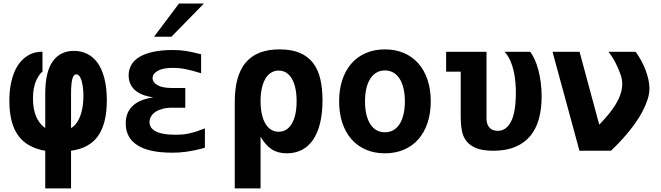

<svg xmlns="http://www.w3.org/2000/svg" viewBox="-20 -833 3652 1061"><path d="M230 0Q130.9 -16.1 81.3 -83.3Q31.7 -150.4 31.7 -275.9Q31.7 -326.7 39.6 -366.9Q47.4 -407.2 60.5 -437.5Q73.7 -467.8 91.6 -489Q109.4 -510.3 129.9 -523.4Q150.4 -536.6 172.1 -542.2Q193.8 -547.9 214.8 -546.9V-435.1Q209.5 -435.1 200.2 -422.6Q190.9 -410.2 182.6 -393.6Q162.1 -351.6 162.1 -289.6Q162.1 -231.9 179 -190.9Q195.8 -149.9 230 -125V-316.4Q230 -434.6 271 -493.2Q312 -551.8 388.7 -551.8Q427.7 -551.8 461.2 -535.6Q494.6 -519.5 518.8 -486.1Q543 -452.6 556.6 -400.9Q570.3 -349.1 570.3 -278.3Q570.3 -151.4 522.5 -82.5Q474.6 -13.7 372.6 0V208H230ZM372.6 -125Q393.1 -137.2 406.5 -158.2Q419.9 -179.2 427.7 -204.6Q435.5 -230 438.5 -257.6Q441.4 -285.2 440.9 -311Q440.4 -336.9 437 -358.4Q433.6 -379.9 428.7 -393.6Q422.9 -409.7 414.8 -416.5Q406.7 -423.3 398.9 -421.9Q384.8 -419.4 378.7 -392.3Q372.6 -365.2 372.6 -316.4Z M969.2 -813.5H1106.9L927.2 -629.9H831.1ZM930.2 10.7Q802.7 10.7 738.8 -30.8Q674.8 -72.3 674.8 -150.9Q674.8 -211.4 713.1 -247.8Q751.5 -284.2 827.1 -294.9Q759.3 -304.7 725.1 -335.7Q690.9 -366.7 690.9 -416.5Q690.9 -448.7 706.1 -474.9Q721.2 -501 751.7 -519Q782.2 -537.1 828.1 -546.9Q874 -556.6 935.5 -556.6Q956.1 -556.6 972.9 -555.4Q989.7 -554.2 1007.3 -551.5Q1024.9 -548.8 1044.9 -544.2Q1064.9 -539.6 1091.3 -533.2V-428.2Q1065.4 -436.5 1043.9 -442.1Q1022.5 -447.8 1003.9 -451.4Q985.4 -455.1 968.8 -456.5Q952.1 -458 936.5 -458Q880.4 -458 851.8 -441.7Q823.2 -425.3 823.2 -401.4Q823.2 -377.4 851.1 -362.1Q878.9 -346.7 930.2 -346.7H1003.9V-237.8H930.2Q900.4 -237.8 877.4 -231.4Q854.5 -225.1 838.6 -214.4Q822.8 -203.6 814.5 -189.2Q806.2 -174.8 806.2 -158.7Q806.2 -144 813.5 -131.1Q820.8 -118.2 837.9 -108.6Q855 -99.1 882.3 -93.8Q909.7 -88.4 950.2 -88.4Q969.7 -88.4 987.8 -89.8Q1005.9 -91.3 1024.9 -95.5Q1043.9 -99.6 1065.2 -106.4Q1086.4 -113.3 1112.3 -123.5V-16.6Q1081.1 -7.8 1055.2 -2.4Q1029.3 2.9 1007.3 5.9Q985.4 8.8 966.6 9.8Q947.8 10.7 930.2 10.7Z M1277.3 -269.5Q1277.3 -416.5 1338.6 -488.3Q1399.9 -560.1 1524.9 -560.1Q1590.8 -560.1 1636 -541Q1681.2 -522 1709.2 -485.8Q1737.3 -449.7 1749.8 -397.5Q1762.2 -345.2 1762.2 -279.3Q1762.2 -207.5 1748.8 -152.6Q1735.4 -97.7 1710 -60.5Q1684.6 -23.4 1647.9 -4.6Q1611.3 14.2 1564.9 14.2Q1539.6 14.2 1518.8 8.5Q1498 2.9 1480.7 -8.5Q1463.4 -20 1448.5 -37.1Q1433.6 -54.2 1419.9 -77.1V208H1277.3ZM1520 -105Q1566.4 -105 1592.8 -149.9Q1606 -172.4 1612.5 -203.4Q1619.1 -234.4 1619.1 -273.4Q1619.1 -313.5 1612.3 -345Q1605.5 -376.5 1592.8 -398.2Q1580.1 -419.9 1561.8 -431.4Q1543.5 -442.9 1520 -442.9Q1496.6 -442.9 1478 -431.4Q1459.5 -419.9 1446.5 -397.9Q1433.6 -376 1426.8 -344.7Q1419.9 -313.5 1419.9 -273.9Q1419.9 -234.4 1426.8 -203.1Q1433.6 -171.9 1446.5 -149.9Q1459.5 -127.9 1478 -116.5Q1496.6 -105 1520 -105Z M2106.9 14.2Q2048.8 14.2 2002.2 -5.9Q1955.6 -25.9 1922.6 -63.2Q1889.6 -100.6 1871.8 -153.8Q1854 -207 1854 -272.9Q1854 -338.9 1871.8 -392.1Q1889.6 -445.3 1922.6 -482.7Q1955.6 -520 2002.2 -540Q2048.8 -560.1 2106.9 -560.1Q2165 -560.1 2211.9 -540Q2258.8 -520 2291.7 -482.7Q2324.7 -445.3 2342.5 -392.1Q2360.4 -338.9 2360.4 -272.9Q2360.4 -207 2342.5 -153.8Q2324.7 -100.6 2291.7 -63.2Q2258.8 -25.9 2211.9 -5.9Q2165 14.2 2106.9 14.2ZM2106.9 -102.1Q2132.8 -102.1 2153.3 -113.5Q2173.8 -125 2188 -147Q2202.1 -168.9 2209.7 -200.7Q2217.3 -232.4 2217.3 -272.9Q2217.3 -313 2209.7 -344.7Q2202.1 -376.5 2188 -398.4Q2173.8 -420.4 2153.3 -432.1Q2132.8 -443.8 2106.9 -443.8Q2081.1 -443.8 2060.8 -432.1Q2040.5 -420.4 2026.4 -398.4Q2012.2 -376.5 2004.6 -344.7Q1997.1 -313 1997.1 -272.9Q1997.1 -232.4 2004.6 -200.7Q2012.2 -168.9 2026.4 -147Q2040.5 -125 2060.8 -113.5Q2081.1 -102.1 2106.9 -102.1Z M2706.1 0Q2647 0 2611.6 -14.4Q2576.2 -28.8 2557.1 -53.7Q2538.1 -78.6 2532 -112.3Q2525.9 -146 2525.9 -185.1V-437H2445.3V-546.9H2668.5V-178.2Q2668.5 -160.2 2673.3 -147.2Q2678.2 -134.3 2686.5 -126Q2694.8 -117.7 2706.3 -113.8Q2717.8 -109.9 2730.5 -109.9Q2776.4 -109.9 2803 -159.4Q2829.6 -209 2830.6 -312.5Q2831.1 -346.2 2828.1 -379.4Q2825.2 -412.6 2818.1 -443.1Q2811 -473.6 2798.8 -500.2Q2786.6 -526.9 2768.1 -546.9H2910.2Q2923.3 -528.8 2935.1 -503.2Q2946.8 -477.5 2955.1 -445.8Q2963.4 -414.1 2968.3 -377.2Q2973.1 -340.3 2973.1 -300.3Q2973.1 -231.9 2958 -176.5Q2942.9 -121.1 2910.6 -82Q2878.4 -43 2827.6 -21.5Q2776.9 0 2706.1 0Z M3033.2 -546.9H3182.6L3291.5 -144Q3319.3 -172.9 3342.5 -200.9Q3365.7 -229 3382.6 -256.8Q3399.4 -284.7 3408.9 -312.7Q3418.5 -340.8 3418.5 -370.1Q3418.5 -381.3 3416.5 -393.6Q3414.6 -405.8 3407.7 -425.3Q3401.9 -441.9 3394.5 -458.7Q3387.2 -475.6 3378.7 -491.5Q3370.1 -507.3 3360.8 -521.5Q3351.6 -535.6 3342.3 -546.9H3492.2Q3508.3 -525.4 3522.5 -499.8Q3536.6 -474.1 3546.9 -447.3Q3557.1 -420.4 3563 -394Q3568.8 -367.7 3568.8 -345.2Q3568.8 -315.4 3558.6 -283.4Q3548.3 -251.5 3531.5 -219.2Q3514.6 -187 3492.7 -155.8Q3470.7 -124.5 3447 -96.2Q3423.3 -67.9 3399.7 -43.2Q3376 -18.6 3356 0H3182.1Z"/></svg>

Font: Hack
Style: Bold
Weight: 700
Monospace: yes
Designer: Christopher Simpkins
Foundry: Christopher Simpkins
Version: Version 2.017